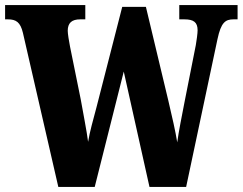

<svg xmlns="http://www.w3.org/2000/svg" viewBox="-25 -734 953 754"><path d="M65 -605 204 0H347L461 -453L562 0H706L829 -580C843 -646 860 -658 892 -658H908V-714H679V-658H699C735 -658 751 -647 751 -615C751 -603 747 -574 744 -557L700 -335C689 -278 677 -219 671 -175C664 -219 651 -275 636 -339L548 -707H455L354 -313C340 -260 328 -219 321 -177C316 -218 300 -298 292 -344L250 -551C246 -571 241 -602 241 -613C241 -644 257 -658 290 -658H310V-714H-5V-658H6C38 -658 55 -647 65 -605Z"/></svg>

Font: Noto Serif Georgian ExtraCondensed Black
Style: Regular
Weight: 900
Width: 2
Designer: Monotype Design Team, Akaki Razmadze
Foundry: Google LLC
Version: Version 2.003